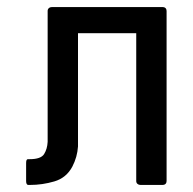

<svg xmlns="http://www.w3.org/2000/svg" viewBox="-20 -524 546 544"><path d="M115 -122V-493Q115 -498 118.5 -501Q122 -504 127 -504H440Q446 -504 449 -501Q452 -498 452 -493V-11Q452 -6 449 -3Q446 0 440 0H378Q373 0 369.5 -3Q366 -6 366 -11V-430H201V-109Q199 -79 185 -52Q168 -20 134 -10Q100 0 65 0H60Q57 0 55.5 -3Q54 -6 54 -11V-62Q54 -73 59 -73H64Q96 -73 105 -87.5Q114 -102 115 -122Z"/></svg>

Font: Barlow_Medium_SS
Style: Regular
Weight: 500
Designer: Jeremy Tribby
Foundry: Jeremy Tribby
Version: Version 1.101 August 23, 2024